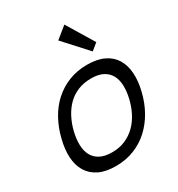

<svg xmlns="http://www.w3.org/2000/svg" viewBox="-216 -1072 1131 1220"><g transform="rotate(-30 349.0 -461.5)"><path d="M561 -735 512 -695 357 -865 441 -933ZM652 -315Q635 -245 601.5 -185.5Q568 -126 520.5 -82.5Q473 -39 411.5 -14.5Q350 10 277 10Q203 10 154 -14Q105 -38 78.5 -81.5Q52 -125 48.5 -184.5Q45 -244 63 -315Q80 -385 113 -445Q146 -505 193.5 -548Q241 -591 302 -615.5Q363 -640 437 -640Q511 -640 560.5 -616Q610 -592 636 -549Q662 -506 666 -446Q670 -386 652 -315ZM561 -315Q573 -365 572 -408Q571 -451 554.5 -483Q538 -515 504 -533.5Q470 -552 416 -552Q362 -552 318.5 -534Q275 -516 243 -484Q211 -452 188.5 -408.5Q166 -365 154 -315Q142 -265 143 -222Q144 -179 160.5 -147Q177 -115 211 -96.5Q245 -78 299 -78Q353 -78 396 -96.5Q439 -115 471.5 -147Q504 -179 526.5 -222Q549 -265 561 -315Z"/></g></svg>

Font: TypoPRO Sinkin Sans
Style: 400 Italic
Weight: 400
Italic angle: -112°
Designer: Keith Bates
Foundry: K-Type
Version: Sinkin Sans (version 1.0)  by Keith Bates   •   © 2014   www